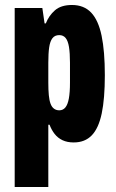

<svg xmlns="http://www.w3.org/2000/svg" viewBox="-20 -560 465 771"><path d="M39 191V-528H150L159 -466H164Q176 -497 200.5 -518.5Q225 -540 269 -540Q317 -540 346 -509.5Q375 -479 388 -416.5Q401 -354 401 -258Q401 -164 388.5 -104.5Q376 -45 348.5 -16.5Q321 12 276 12Q250 12 231 3Q212 -6 199.5 -22Q187 -38 179 -59H174V191ZM218 -117Q233 -117 242.5 -128.5Q252 -140 256.5 -164.5Q261 -189 261 -228V-308Q261 -347 257 -371.5Q253 -396 243.5 -407.5Q234 -419 218 -419Q200 -419 190.5 -406.5Q181 -394 177.5 -370Q174 -346 174 -308V-228Q174 -199 176 -178Q178 -157 183 -143.5Q188 -130 197 -123.5Q206 -117 218 -117Z"/></svg>

Font: Archivo ExtraCondensed ExtraBold
Style: Regular
Weight: 800
Width: 2
Designer: Hector Gatti
Foundry: Omnibus-Type
Version: Version 2.001